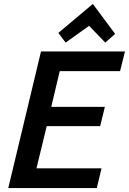

<svg xmlns="http://www.w3.org/2000/svg" viewBox="-20 -954 654 974"><path d="M22 0 188 -693H614L589 -593H283L240 -412H512L488 -314H217L165 -100H495L471 0ZM313 -738 276 -787 451 -934 564 -782 514 -738 432 -823Z"/></svg>

Font: Ubuntu Sans SemiBold
Style: Italic
Weight: 600
Italic angle: -13.5°
Designer: Dalton Maag Ltd
Foundry: Dalton Maag Ltd
Version: Version 1.006